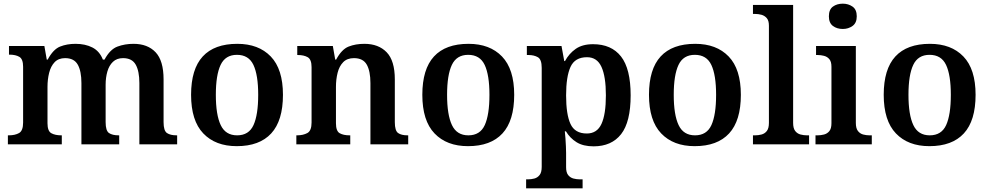

<svg xmlns="http://www.w3.org/2000/svg" viewBox="-20 -787 5390 1047"><path d="M23 0V-49H28Q62 -49 84 -61.5Q106 -74 106 -119V-423Q106 -465 85.5 -477Q65 -489 32 -489H29V-536H222L235 -462H240Q270 -518 307.5 -533Q345 -548 392 -548Q445 -548 484 -528Q523 -508 541 -462H550Q580 -518 620.5 -533Q661 -548 708 -548Q785 -548 828.5 -502Q872 -456 872 -354V-121Q872 -74 890.5 -61.5Q909 -49 943 -49H946V0H740V-334Q740 -399 720 -434.5Q700 -470 651 -470Q617 -470 596 -450Q575 -430 565.5 -397Q556 -364 556 -325V-121Q556 -74 574.5 -61.5Q593 -49 627 -49H630V0H424V-334Q424 -399 404 -434.5Q384 -470 335 -470Q299 -470 278 -448Q257 -426 248 -390Q239 -354 239 -313V-115Q239 -72 260 -60.5Q281 -49 314 -49H317V0Z M1271 10Q1155 10 1088.5 -59.5Q1022 -129 1022 -270Q1022 -410 1085.5 -479Q1149 -548 1274 -548Q1390 -548 1456.5 -479Q1523 -410 1523 -270Q1523 -129 1459 -59.5Q1395 10 1271 10ZM1273 -49Q1337 -49 1362.5 -105Q1388 -161 1388 -270Q1388 -378 1362 -433Q1336 -488 1272 -488Q1209 -488 1183 -433Q1157 -378 1157 -270Q1157 -161 1183.5 -105Q1210 -49 1273 -49Z M1596 0V-49H1600Q1633 -49 1656 -61.5Q1679 -74 1679 -119V-421Q1679 -463 1658 -475Q1637 -487 1604 -487H1601V-536H1795L1808 -462H1813Q1843 -518 1881 -533Q1919 -548 1967 -548Q2044 -548 2088.5 -502Q2133 -456 2133 -354V-121Q2133 -74 2151 -61.5Q2169 -49 2202 -49H2206V0H2000V-334Q2000 -399 1980 -434.5Q1960 -470 1910 -470Q1873 -470 1851.5 -448Q1830 -426 1821 -390Q1812 -354 1812 -313V-115Q1812 -72 1832.5 -60.5Q1853 -49 1886 -49H1890V0Z M2532 10Q2416 10 2349.5 -59.5Q2283 -129 2283 -270Q2283 -410 2346.5 -479Q2410 -548 2535 -548Q2651 -548 2717.5 -479Q2784 -410 2784 -270Q2784 -129 2720 -59.5Q2656 10 2532 10ZM2534 -49Q2598 -49 2623.5 -105Q2649 -161 2649 -270Q2649 -378 2623 -433Q2597 -488 2533 -488Q2470 -488 2444 -433Q2418 -378 2418 -270Q2418 -161 2444.5 -105Q2471 -49 2534 -49Z M2849 240V191H2859Q2877 191 2894 186.5Q2911 182 2922.5 167.5Q2934 153 2934 123V-417Q2934 -463 2913 -475Q2892 -487 2862 -487H2853V-536H3042L3057 -454H3061Q3083 -495 3119.5 -520.5Q3156 -546 3214 -546Q3314 -546 3366.5 -479Q3419 -412 3419 -267Q3419 -122 3367 -55.5Q3315 11 3217 11Q3160 11 3124 -11.5Q3088 -34 3066 -71H3060Q3062 -55 3063.5 -32.5Q3065 -10 3066 11.5Q3067 33 3067 47V125Q3067 154 3078.5 168Q3090 182 3107 186.5Q3124 191 3141 191H3157V240ZM3180 -59Q3236 -59 3260 -111.5Q3284 -164 3284 -267Q3284 -369 3260 -422Q3236 -475 3181 -475Q3115 -475 3091 -422Q3067 -369 3067 -267Q3067 -163 3091 -111Q3115 -59 3180 -59Z M3768 10Q3652 10 3585.5 -59.5Q3519 -129 3519 -270Q3519 -410 3582.5 -479Q3646 -548 3771 -548Q3887 -548 3953.5 -479Q4020 -410 4020 -270Q4020 -129 3956 -59.5Q3892 10 3768 10ZM3770 -49Q3834 -49 3859.5 -105Q3885 -161 3885 -270Q3885 -378 3859 -433Q3833 -488 3769 -488Q3706 -488 3680 -433Q3654 -378 3654 -270Q3654 -161 3680.5 -105Q3707 -49 3770 -49Z M4086 0V-49H4098Q4115 -49 4132.5 -53.5Q4150 -58 4161.5 -72.5Q4173 -87 4173 -117V-647Q4173 -675 4161 -688.5Q4149 -702 4132 -706.5Q4115 -711 4098 -711H4086V-760H4305V-117Q4305 -87 4316.5 -72.5Q4328 -58 4345.5 -53.5Q4363 -49 4380 -49H4392V0Z M4576 -629Q4544 -629 4522 -645.5Q4500 -662 4500 -698Q4500 -735 4522 -751Q4544 -767 4576 -767Q4606 -767 4629 -751Q4652 -735 4652 -698Q4652 -662 4629 -645.5Q4606 -629 4576 -629ZM4427 0V-49H4439Q4456 -49 4473.5 -53.5Q4491 -58 4502.5 -72Q4514 -86 4514 -115V-423Q4514 -451 4502.5 -464.5Q4491 -478 4473.5 -482.5Q4456 -487 4439 -487H4430V-536H4647V-117Q4647 -87 4658.5 -72.5Q4670 -58 4687 -53.5Q4704 -49 4721 -49H4734V0Z M5048 10Q4932 10 4865.5 -59.5Q4799 -129 4799 -270Q4799 -410 4862.5 -479Q4926 -548 5051 -548Q5167 -548 5233.5 -479Q5300 -410 5300 -270Q5300 -129 5236 -59.5Q5172 10 5048 10ZM5050 -49Q5114 -49 5139.5 -105Q5165 -161 5165 -270Q5165 -378 5139 -433Q5113 -488 5049 -488Q4986 -488 4960 -433Q4934 -378 4934 -270Q4934 -161 4960.5 -105Q4987 -49 5050 -49Z"/></svg>

Font: Noto Naskh Arabic UI Semi
Style: Bold
Weight: 700
Designer: Monotype Design Team, David Williams, Mohamad Dakak and Nizar Qandah
Foundry: Monotype Imaging Inc.
Version: Version 2.014; ttfautohint (v1.8.4.7-5d5b)